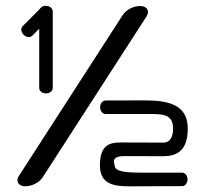

<svg xmlns="http://www.w3.org/2000/svg" viewBox="-20 -644 715 669"><path d="M490.9 -587.3C498.1 -599 497.1 -611.9 486.2 -618.6C481.3 -621.6 475.1 -623 467.7 -623C445.2 -623 420.4 -610.5 408.4 -592.8C408.1 -592.4 45.6 -30.8 45.6 -30.7C38.1 -19.2 39.3 -6.1 50.2 0.5C55.1 3.5 61.3 5 68.7 5C91.4 5 117.2 -8.5 128.1 -25.3ZM614.4 4.6C625.8 4.6 633.4 -6.8 633.4 -18.9C633.4 -31 625.8 -42.4 614.4 -42.4C614.4 -42.4 535.2 -42.4 479.4 -42.4C420.9 -42.4 379.3 -44.6 379.3 -68.7C379.3 -73 362.8 -100.1 413.9 -100.1C413.9 -100.1 468.1 -99.7 548.9 -99.7C598.8 -99.7 634.2 -121.1 634.2 -196.4C634.2 -281.2 563.3 -294.2 482.9 -294.2C402.1 -294.2 347.9 -293.8 347.9 -293.8C336.5 -293.8 328.9 -282.4 328.9 -270.3C328.9 -258.2 336.5 -246.8 347.9 -246.8C347.9 -246.8 427.1 -246.8 482.9 -246.8C540.4 -246.8 583 -250.6 583 -196.4C583 -165.3 572.1 -147.1 548.9 -147.1C548.9 -147.1 494.7 -147.5 413.9 -147.5C377.6 -147.5 328.1 -152.2 328.1 -68.7C328.1 -1.2 376.4 5.4 435.3 5.3C449.3 5.3 464.1 5 479.4 5C560.2 5 614.4 4.6 614.4 4.6ZM140.4 -623.5C125 -624.7 118.9 -613 114.3 -608.2C114 -607.8 59.1 -552.9 59 -552.9C51.1 -544.9 53.7 -531.4 62.2 -522.8C70.8 -514.3 84.3 -511.6 92.3 -519.6L116.7 -544C116.7 -463.8 116.7 -337.5 116.7 -337.5C116.7 -326.2 128.1 -318.5 140.2 -318.5C152.3 -318.5 163.8 -326.1 163.8 -337.5V-604.6C163.4 -615.9 152.6 -623.5 140.4 -623.5Z"/></svg>

Font: Hi.
Style: Bold
Weight: 400
Designer: Mew Too, Robert Jablonski
Foundry: Cannot Into Space Fonts
Version: Version 1.996